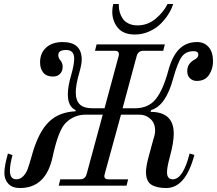

<svg xmlns="http://www.w3.org/2000/svg" viewBox="-20 -936 1094 968"><path d="M546 -877Q546 -896 551 -916H579V-908Q579 -890 584 -873Q589 -856 599.5 -841Q610 -826 629 -817Q648 -808 673 -808Q724 -808 764 -841Q804 -874 825 -916H853Q846 -892 830 -866Q814 -840 790.5 -816.5Q767 -793 732.5 -777.5Q698 -762 660 -762Q602 -762 574 -796Q546 -830 546 -877ZM2 -64Q2 -99 20 -162L43 -154Q30 -106 30 -76Q30 -32 62 -32Q83 -32 98 -48.5Q113 -65 120 -85Q127 -105 138 -143Q172 -271 229 -324Q279 -371 361 -375V-381Q322 -399 322 -460Q322 -501 339 -558Q354 -610 354 -640Q354 -684 314 -684Q274 -684 274 -659Q274 -646 281 -636Q296 -620 296 -600Q296 -577 282.5 -563.5Q269 -550 247 -550Q215 -550 198.5 -569.5Q182 -589 182 -622Q182 -668 212.5 -696Q243 -724 296 -724Q392 -724 392 -635Q392 -611 378 -563Q362 -507 362 -470Q362 -430 382 -410Q402 -390 449 -390H507L578 -653Q585 -680 559 -680H459L467 -712H811L803 -680H703Q676 -680 669 -653L598 -390H659Q728 -390 765 -436Q802 -482 828 -578Q848 -653 883.5 -688.5Q919 -724 974 -724Q1010 -724 1032 -698.5Q1054 -673 1054 -627Q1054 -589 1034 -558.5Q1014 -528 972 -528Q952 -528 938 -541Q924 -554 924 -578Q924 -615 960 -635Q980 -645 980 -661Q980 -678 956 -678Q917 -678 896.5 -650Q876 -622 853 -540Q816 -403 742 -381L739 -372Q856 -372 856 -262Q856 -218 836 -144Q822 -93 822 -68Q822 -32 851 -32Q903 -32 936 -162L960 -155Q916 12 818 12Q770 12 743 -5Q716 -22 716 -69Q716 -93 727 -137L753 -233Q762 -258 762 -278Q762 -315 738.5 -336.5Q715 -358 683 -358H590L508 -59Q500 -32 526 -32H626L618 0H276L284 -32H384Q410 -32 417 -59L498 -358H413Q353 -358 311 -316Q274 -279 245 -144Q211 12 81 12Q42 12 22 -9.5Q2 -31 2 -64Z"/></svg>

Font: Old Standard TT
Style: Italic
Weight: 400
Italic angle: -15.2°
Designer: Alexey Kryukov <alexios@thessalonica.org.ru>
Version: Version 2.2